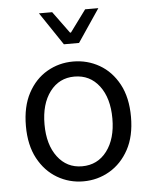

<svg xmlns="http://www.w3.org/2000/svg" viewBox="-52 -757 645 813"><g transform="rotate(-5 270.5 -350.5)"><path d="M270 12.2Q210 12.2 159.2 -17.6Q108.4 -47.4 77.9 -104Q47.4 -160.6 47.4 -242.2Q47.4 -324.7 77.9 -381.6Q108.4 -438.5 159.2 -467.8Q210 -497.1 270 -497.1Q330.6 -497.1 381.6 -467.8Q432.6 -438.5 463.4 -381.6Q494.1 -324.7 494.1 -242.2Q494.1 -160.6 463.4 -104Q432.6 -47.4 381.6 -17.6Q330.6 12.2 270 12.2ZM270 -51.8Q335.9 -51.8 375.5 -104Q415 -156.2 415 -242.2Q415 -329.1 375.5 -381.1Q335.9 -433.1 270 -433.1Q205.1 -433.1 165.8 -381.1Q126.5 -329.1 126.5 -242.2Q126.5 -156.2 165.8 -104Q205.1 -51.8 270 -51.8ZM237.8 -573.2 144 -712.9H200.2L268.1 -620.1H272L340.3 -712.9H396.5L302.2 -573.2Z"/></g></svg>

Font: Varta Light
Style: Regular
Weight: 400
Version: Version 1.004